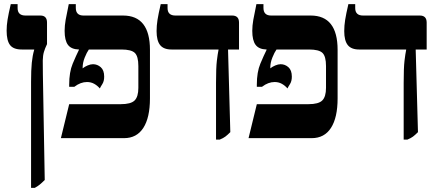

<svg xmlns="http://www.w3.org/2000/svg" viewBox="-20 -667 2103 927"><path d="M130 240V-273Q130 -329 133.5 -364Q137 -399 145 -426V-428H85Q45 -428 28.5 -449.5Q12 -471 12 -519Q12 -544 16.5 -572Q21 -600 32 -647H65V-628Q65 -592 103 -592H175Q207 -592 207 -558V-454Q197 -433 192 -416Q187 -399 186.5 -375Q186 -351 187 -308L196 202Q182 216 171.5 224.5Q161 233 148 240Z M274 0 314 -164H563Q612 -164 630 -182Q648 -200 648 -243V-348Q648 -395 631 -411.5Q614 -428 566 -428H409Q399 -414 389 -389Q379 -364 379 -340V-337Q389 -345 403 -351Q417 -357 429 -357Q450 -357 466.5 -342.5Q483 -328 483 -297Q483 -275 474 -261Q465 -247 462 -240Q450 -254 434.5 -262.5Q419 -271 400 -271Q369 -271 339 -248H314V-258Q314 -319 331 -359.5Q348 -400 361 -426V-428Q324 -429 308 -450.5Q292 -472 292 -518Q292 -543 297 -571.5Q302 -600 312 -647H346V-629Q346 -592 383 -592H574Q704 -592 704 -426V-192Q704 -99 672 -49.5Q640 0 579 0Z M1023 7V-267Q1023 -340 1027 -373.5Q1031 -407 1035 -426V-428H808Q770 -428 753 -449.5Q736 -471 736 -517Q736 -543 740.5 -571.5Q745 -600 756 -647H789V-628Q789 -592 827 -592H1101Q1134 -592 1134 -558V-428H1081L1092 -29Q1078 -15 1068 -7.5Q1058 0 1041 7Z M1180 0 1220 -164H1469Q1518 -164 1536 -182Q1554 -200 1554 -243V-348Q1554 -395 1537 -411.5Q1520 -428 1472 -428H1315Q1305 -414 1295 -389Q1285 -364 1285 -340V-337Q1295 -345 1309 -351Q1323 -357 1335 -357Q1356 -357 1372.5 -342.5Q1389 -328 1389 -297Q1389 -275 1380 -261Q1371 -247 1368 -240Q1356 -254 1340.5 -262.5Q1325 -271 1306 -271Q1275 -271 1245 -248H1220V-258Q1220 -319 1237 -359.5Q1254 -400 1267 -426V-428Q1230 -429 1214 -450.5Q1198 -472 1198 -518Q1198 -543 1203 -571.5Q1208 -600 1218 -647H1252V-629Q1252 -592 1289 -592H1480Q1610 -592 1610 -426V-192Q1610 -99 1578 -49.5Q1546 0 1485 0Z M1929 7V-267Q1929 -340 1933 -373.5Q1937 -407 1941 -426V-428H1714Q1676 -428 1659 -449.5Q1642 -471 1642 -517Q1642 -543 1646.5 -571.5Q1651 -600 1662 -647H1695V-628Q1695 -592 1733 -592H2007Q2040 -592 2040 -558V-428H1987L1998 -29Q1984 -15 1974 -7.5Q1964 0 1947 7Z"/></svg>

Font: Noto Serif Hebrew Condensed ExtraBold
Style: Regular
Weight: 800
Width: 3
Designer: Monotype Design Team
Foundry: Monotype Imaging Inc.
Version: Version 2.004; ttfautohint (v1.8.4.7-5d5b)